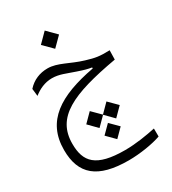

<svg xmlns="http://www.w3.org/2000/svg" viewBox="-218 -729 1023 1145"><g transform="rotate(-30 293.0 -156.5)"><path d="M324.7 304.7C403.8 304.7 496.1 289.1 548.8 270L548.3 214.8C490.2 227.1 412.1 240.7 335.9 240.7C135.7 240.7 81.5 175.3 81.5 50.8C81.5 -131.3 231.9 -201.2 551.8 -257.8L553.2 -321.3C482.9 -319.3 457.5 -323.7 396 -342.3C306.2 -369.1 246.6 -413.1 177.7 -413.1C123.5 -413.1 75.2 -393.1 38.6 -352.1L44.4 -300.8C78.6 -328.1 121.6 -349.1 170.4 -349.1C221.7 -349.1 259.3 -329.6 318.4 -310.1C365.7 -293.9 385.3 -289.1 411.6 -284.7V-277.8C163.1 -231.4 20 -140.6 20 58.1C20 225.6 111.3 304.7 324.7 304.7ZM383.8 -66.4 326.7 -8.8 269 -66.4 211.4 -8.3 269 50.3 326.7 -7.8 383.8 50.3 441.9 -8.3ZM276.4 -491.2 338.9 -553.7 276.4 -616.7 213.9 -553.7ZM327.6 48.8 272 104.5 327.6 160.6 383.3 104.5Z"/></g></svg>

Font: Cascadia Code Light
Style: Regular
Weight: 300
Monospace: yes
Designer: Aaron Bell
Foundry: Saja Typeworks
Version: Version 2404.023